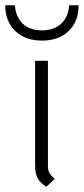

<svg xmlns="http://www.w3.org/2000/svg" viewBox="-42 -702 320 733"><path d="M92 -72V-470H141V-68Q141 -52 146.5 -42Q152 -32 167 -19L135 11Q111 -4 101.5 -22Q92 -40 92 -72ZM-22 -682H15Q18 -637 45 -611.5Q72 -586 118 -586Q164 -586 191.5 -611.5Q219 -637 222 -682H258Q258 -620 220 -583.5Q182 -547 118 -547Q54 -547 16 -584Q-22 -621 -22 -682Z"/></svg>

Font: KoHo Light
Style: Regular
Weight: 300
Version: Version 1.000; ttfautohint (v1.6)